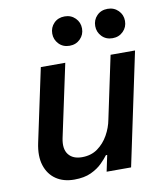

<svg xmlns="http://www.w3.org/2000/svg" viewBox="-84 -810 754 889"><g transform="rotate(-10 293.0 -366.0)"><path d="M482 -604Q451 -604 431.5 -624.5Q412 -645 412 -673Q412 -702 431.5 -722Q451 -742 482 -742Q512 -742 532 -722Q552 -702 552 -673Q552 -644 532 -624Q512 -604 482 -604ZM280 -604Q249 -604 229.5 -624.5Q210 -645 210 -673Q210 -702 229.5 -722Q249 -742 280 -742Q310 -742 330 -722Q350 -702 350 -673Q350 -644 330 -624Q310 -604 280 -604ZM194 10Q143 10 108 -14Q73 -38 59 -82Q45 -126 58 -187L131 -530H246L173 -188Q163 -139 183.5 -112.5Q204 -86 247 -86Q290 -86 320.5 -108Q351 -130 370.5 -164.5Q390 -199 397 -237L459 -530H574L462 0H347L363 -76H357Q346 -61 325.5 -40.5Q305 -20 273 -5Q241 10 194 10Z"/></g></svg>

Font: Be Vietnam Pro Medium
Style: Italic
Weight: 500
Italic angle: -12°
Designer: Lam Bao, Tony Le, Vietanh Nguyen
Foundry: Yellow Type Foundry
Version: Version 1.002; ttfautohint (v1.8.3)